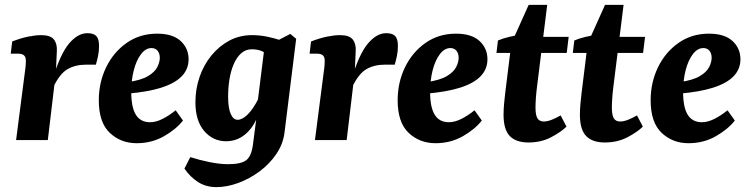

<svg xmlns="http://www.w3.org/2000/svg" viewBox="-20 -574 3070 787"><path d="M46 0 81 -271Q83 -282 84.5 -297.5Q86 -313 86 -325Q86 -341 78 -347.5Q70 -354 54 -354H24L30 -404Q66 -418 96 -424Q126 -430 149 -430Q187 -430 201 -412Q215 -394 213 -364L209 -277L176 0ZM195 -247Q227 -353 263 -395.5Q299 -438 338 -438Q364 -438 375 -426Q386 -414 386 -386Q386 -364 382 -345Q378 -326 373 -309H333Q288 -309 256 -290Q224 -271 197 -214Z M624 -436Q688 -436 720.5 -406Q753 -376 753 -331Q753 -291 725.5 -262Q698 -233 642 -215Q586 -197 500 -190L502 -237Q558 -245 586.5 -262Q615 -279 625 -299.5Q635 -320 635 -337Q635 -355 626 -366Q617 -377 601 -377Q577 -377 558 -352Q539 -327 528.5 -286.5Q518 -246 518 -197Q518 -134 537 -103.5Q556 -73 595 -73Q619 -73 646 -86.5Q673 -100 700 -122L730 -80Q702 -44 652 -15.5Q602 13 540 13Q475 13 430 -29.5Q385 -72 385 -163Q385 -236 415 -298Q445 -360 499 -398Q553 -436 624 -436Z M867 193Q824 193 791.5 172Q759 151 736 117L760 70Q797 82 839 90.5Q881 99 915 99Q968 99 989.5 82.5Q1011 66 1017 17L1033 -106L1034 -139L1064 -380L1170 -435L1194 -415L1146 -29Q1140 17 1112.5 57.5Q1085 98 1044 128.5Q1003 159 956.5 176Q910 193 867 193ZM907 5Q853 5 817 -37Q781 -79 781 -155Q781 -209 798 -258.5Q815 -308 846.5 -346.5Q878 -385 920 -407.5Q962 -430 1013 -430Q1045 -430 1076 -423.5Q1107 -417 1130 -409L1094 -340Q1075 -354 1056.5 -363Q1038 -372 1012 -372Q987 -372 968.5 -355.5Q950 -339 938 -311Q926 -283 920.5 -248.5Q915 -214 915 -178Q915 -132 925.5 -107.5Q936 -83 954 -83Q973 -83 995 -104.5Q1017 -126 1039 -169L1054 -162Q1039 -80 1000 -37.5Q961 5 907 5Z M1271 0 1306 -271Q1308 -282 1309.5 -297.5Q1311 -313 1311 -325Q1311 -341 1303 -347.5Q1295 -354 1279 -354H1249L1255 -404Q1291 -418 1321 -424Q1351 -430 1374 -430Q1412 -430 1426 -412Q1440 -394 1438 -364L1434 -277L1401 0ZM1420 -247Q1452 -353 1488 -395.5Q1524 -438 1563 -438Q1589 -438 1600 -426Q1611 -414 1611 -386Q1611 -364 1607 -345Q1603 -326 1598 -309H1558Q1513 -309 1481 -290Q1449 -271 1422 -214Z M1849 -436Q1913 -436 1945.5 -406Q1978 -376 1978 -331Q1978 -291 1950.5 -262Q1923 -233 1867 -215Q1811 -197 1725 -190L1727 -237Q1783 -245 1811.5 -262Q1840 -279 1850 -299.5Q1860 -320 1860 -337Q1860 -355 1851 -366Q1842 -377 1826 -377Q1802 -377 1783 -352Q1764 -327 1753.5 -286.5Q1743 -246 1743 -197Q1743 -134 1762 -103.5Q1781 -73 1820 -73Q1844 -73 1871 -86.5Q1898 -100 1925 -122L1955 -80Q1927 -44 1877 -15.5Q1827 13 1765 13Q1700 13 1655 -29.5Q1610 -72 1610 -163Q1610 -236 1640 -298Q1670 -360 1724 -398Q1778 -436 1849 -436Z M2146 10Q2095 10 2069.5 -16.5Q2044 -43 2044 -104Q2044 -127 2046.5 -152Q2049 -177 2051 -194L2076 -396L2147 -554H2223L2181 -217Q2178 -193 2176.5 -171Q2175 -149 2175 -133Q2175 -102 2183 -89Q2191 -76 2209 -76Q2224 -76 2242.5 -83.5Q2261 -91 2278 -101L2302 -55Q2280 -33 2239 -11.5Q2198 10 2146 10ZM2015 -357 2021 -408Q2039 -416 2065.5 -422.5Q2092 -429 2120 -432L2164 -423H2311L2303 -357Z M2459 10Q2408 10 2382.5 -16.5Q2357 -43 2357 -104Q2357 -127 2359.5 -152Q2362 -177 2364 -194L2389 -396L2460 -554H2536L2494 -217Q2491 -193 2489.5 -171Q2488 -149 2488 -133Q2488 -102 2496 -89Q2504 -76 2522 -76Q2537 -76 2555.5 -83.5Q2574 -91 2591 -101L2615 -55Q2593 -33 2552 -11.5Q2511 10 2459 10ZM2328 -357 2334 -408Q2352 -416 2378.5 -422.5Q2405 -429 2433 -432L2477 -423H2624L2616 -357Z M2886 -436Q2950 -436 2982.5 -406Q3015 -376 3015 -331Q3015 -291 2987.5 -262Q2960 -233 2904 -215Q2848 -197 2762 -190L2764 -237Q2820 -245 2848.5 -262Q2877 -279 2887 -299.5Q2897 -320 2897 -337Q2897 -355 2888 -366Q2879 -377 2863 -377Q2839 -377 2820 -352Q2801 -327 2790.5 -286.5Q2780 -246 2780 -197Q2780 -134 2799 -103.5Q2818 -73 2857 -73Q2881 -73 2908 -86.5Q2935 -100 2962 -122L2992 -80Q2964 -44 2914 -15.5Q2864 13 2802 13Q2737 13 2692 -29.5Q2647 -72 2647 -163Q2647 -236 2677 -298Q2707 -360 2761 -398Q2815 -436 2886 -436Z"/></svg>

Font: Yrsa
Style: Bold Italic
Weight: 700
Italic angle: -7.10001°
Version: Version 2.004